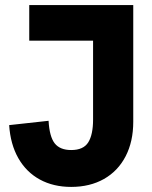

<svg xmlns="http://www.w3.org/2000/svg" viewBox="-20 -717 598 755"><path d="M16 -225 171 -242Q174.5 -179.5 195.2 -153.2Q216 -127 260 -127Q308 -127 327 -157.2Q346 -187.5 346 -247V-557H95V-697H504V-238Q504 -160.5 474 -102.5Q444 -44.5 388.8 -13.2Q333.5 18 260 18Q190 18 136.8 -11Q83.5 -40 52.2 -94.8Q21 -149.5 16 -225Z"/></svg>

Font: HK Grotesk Black
Style: Regular
Weight: 900
Designer: Alfredo Marco Pradil
Foundry: Hanken Design Co.
Version: Version 3.001